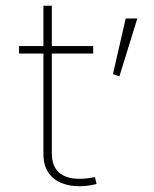

<svg xmlns="http://www.w3.org/2000/svg" viewBox="-20 -644 535 669"><path d="M418 -579.6 373.5 -385.7 396 -377.9 458.5 -579.6ZM311 -26.9Q302.2 -24.9 287.1 -22.9Q272 -21 256.3 -21Q210.9 -21 185.8 -42.7Q160.6 -64.5 160.6 -110.8V-624H131.3V-108.9Q131.3 -68.8 147.9 -43.7Q164.6 -18.6 192.9 -6.8Q221.2 4.9 256.8 4.9Q272.5 4.9 287.6 2.7Q302.7 0.5 316.4 -2.9ZM46.4 -457.5H304.7V-483.4H46.4Z"/></svg>

Font: Estedad-FD-VF Thin
Style: Regular
Weight: 100
Designer: Amin Abedi
Version: Version 5.0